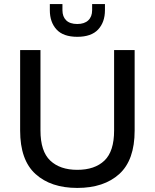

<svg xmlns="http://www.w3.org/2000/svg" viewBox="-20 -914 760 944"><path d="M360 10Q230 10 154.5 -58.5Q79 -127 79 -272V-668H179V-272Q179 -170 227 -124.5Q275 -79 360 -79Q446 -79 493.5 -124.5Q541 -170 541 -272V-668H642V-272Q642 -127 566.5 -58.5Q491 10 360 10ZM360 -733Q291 -733 258 -769Q225 -805 225 -864V-894H287V-864Q287 -832 305.5 -814Q324 -796 360 -796Q395 -796 414 -814Q433 -832 433 -864V-894H496V-864Q496 -805 462.5 -769Q429 -733 360 -733Z"/></svg>

Font: Gantari Medium
Style: Regular
Weight: 500
Designer: Anugrah Pasau
Foundry: Lafontype
Version: Version 1.000; ttfautohint (v1.8.4.7-5d5b)